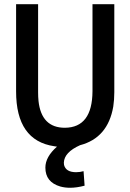

<svg xmlns="http://www.w3.org/2000/svg" viewBox="-20 -679 613 903"><path d="M517.6 -245.1V-659.2H415V-250Q414.1 -79.1 285.2 -78.1Q174.8 -78.1 161.1 -204.1Q159.2 -223.6 159.2 -245.1V-659.2H55.7V-249Q55.7 -17.6 235.4 8.8Q242.2 9.8 248 10.7Q193.4 58.6 193.4 109.4Q193.4 177.7 263.7 198.2Q285.2 204.1 309.6 204.1Q340.8 204.1 377.9 194.3L373 126Q356.4 130.9 337.9 130.9Q290 130.9 281.2 96.7Q280.3 90.8 280.3 85.9Q282.2 37.1 356.4 3.9Q487.3 -30.3 512.7 -177.7Q517.6 -210 517.6 -245.1Z"/></svg>

Font: Yaldevi Colombo SemiBold
Style: Regular
Weight: 600
Designer: Sol Matas, Denzil Rajitha, Kosala Senevirathne and Pathum Egodawatta
Foundry: Mooniak
Version: Version 1.020 ; ttfautohint (v1.6)